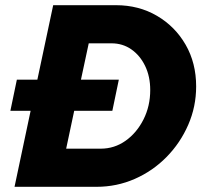

<svg xmlns="http://www.w3.org/2000/svg" viewBox="-20 -720 800 740"><path d="M36 0 98 -293H20L45 -413H124L185 -700H427Q515 -700 585 -659Q655 -618 695.5 -547.5Q736 -477 736 -387Q736 -309 705.5 -239Q675 -169 622 -115Q569 -61 499.5 -30.5Q430 0 352 0ZM235 -147H368Q421 -147 464 -177.5Q507 -208 533 -259.5Q559 -311 559 -373Q559 -425 539.5 -465.5Q520 -506 486.5 -529.5Q453 -553 410 -553H322L292 -413H438L413 -293H266Z"/></svg>

Font: Red Hat Text
Style: Bold Italic
Weight: 700
Italic angle: -12°
Designer: Pentagram, MCKL
Foundry: Pentagram, MCKL
Version: Version 1.023; ttfautohint (v1.8.3)